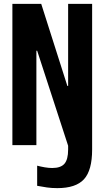

<svg xmlns="http://www.w3.org/2000/svg" viewBox="-20 -750 540 992"><path d="M276 222Q247 222 222.5 218.5Q198 215 172 210V106Q191 111 211.5 114.5Q232 118 250 118Q294 118 313 96Q332 74 332 23V-78L374 132L172 -488H168V0H44V-730H193L328 -306H332V-730H456V23Q456 130 414 176Q372 222 276 222Z"/></svg>

Font: M PLUS 1 Code SemiBold
Style: Regular
Weight: 600
Designer: Coji Morishita
Foundry: UNDERFOREST DESIGN
Version: Version 1.005